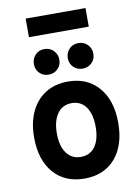

<svg xmlns="http://www.w3.org/2000/svg" viewBox="-98 -965 762 1043"><g transform="rotate(-10 283.0 -444.0)"><path d="M284 12Q175.5 12 113.2 -59.5Q51 -131 51 -255Q51 -337 79.5 -397.2Q108 -457.5 160.2 -490.2Q212.5 -523 284 -523Q390.5 -523 452.8 -451Q515 -379 515 -255.5Q515 -131 453 -59.5Q391 12 284 12ZM284 -107.5Q334.5 -107.5 362.5 -146.2Q390.5 -185 390.5 -255.5Q390.5 -325.5 362.2 -364.8Q334 -404 284 -404Q233.5 -404 205 -364.5Q176.5 -325 176.5 -255Q176.5 -185.5 205 -146.5Q233.5 -107.5 284 -107.5ZM377 -578Q346 -578 326 -598Q306 -618 306 -648Q306 -678 326 -698.5Q346 -719 377 -719Q406.5 -719 426.8 -698.5Q447 -678 447 -648Q447 -618 426.8 -598Q406.5 -578 377 -578ZM189 -578Q158.5 -578 138.8 -598Q119 -618 119 -648Q119 -678 138.8 -698.5Q158.5 -719 189 -719Q219 -719 239.2 -698.5Q259.5 -678 259.5 -648Q259.5 -618 239.2 -598Q219 -578 189 -578ZM118 -797V-899.5H448V-797Z"/></g></svg>

Font: Overpass
Style: Bold
Weight: 700
Designer: Delve Withrington, Dave Bailey, Thomas Jockin
Foundry: Delve Fonts LLC
Version: Version 4.000; ttfautohint (v1.8.3)